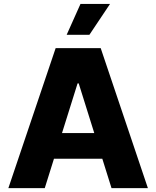

<svg xmlns="http://www.w3.org/2000/svg" viewBox="-20 -977 811 997"><path d="M382.8 -543.9 212.4 0H23.4L269 -727.1H502.9L748 0H559.1L388.7 -543.9ZM187 -152.8V-286.1H582V-152.8ZM444.3 -796.4H326.2L397.9 -956.5H551.3Z"/></svg>

Font: My Font
Style: Regular
Weight: 500
Designer: Rasmus Andersson
Foundry: rsms
Version: Version 0.001